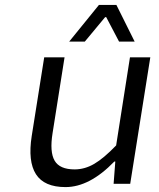

<svg xmlns="http://www.w3.org/2000/svg" viewBox="-20 -741 640 774"><path d="M258.8 -573.2 378.9 -721.2H449.2L522.9 -573.2H460L408.2 -671.9H403.8L321.8 -573.2ZM244.1 13.2Q158.2 13.2 125 -38.6Q91.8 -90.3 107.9 -192.9L158.2 -509.8H240.2L191.9 -204.1Q179.7 -128.4 200.2 -93.3Q220.7 -58.1 280.8 -58.1Q321.8 -58.1 360.1 -80.6Q398.4 -103 448.2 -154.8L503.9 -509.8H585.9L504.9 0H438L444.8 -89.8H440.9Q341.3 13.2 244.1 13.2Z"/></svg>

Font: Office Code Pro D Italic
Style: Regular
Weight: 400
Italic angle: -9°
Designer: Nathan Rutzky & Paul D. Hunt
Foundry: Adobe Systems Incorporated
Version: Version 1.004;PS 001.004;hotconv 1.0.70;makeotf.lib2.5.58329